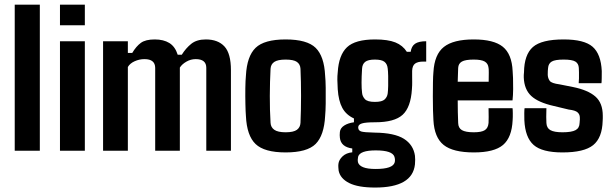

<svg xmlns="http://www.w3.org/2000/svg" viewBox="-20 -654 2658 833"><path d="M152.8 0H43.9V-633.8H152.8Z M348.1 -544.4H240.2V-633.8H348.1ZM348.1 0H240.2V-475.1H348.1Z M534.7 0H427.2V-475.1H534.7V-424.3H553.7Q570.8 -453.1 591.1 -468Q611.3 -482.9 651.4 -482.9Q689.5 -482.9 714.6 -467.5Q739.7 -452.1 751 -416.5H768.6Q786.1 -444.8 809.8 -463.9Q833.5 -482.9 873 -482.9Q925.8 -482.9 953.9 -452.4Q981.9 -421.9 981.9 -349.6V0H875V-359.9Q875 -397.5 829.1 -397.5Q807.6 -397.5 788.6 -386.5Q769.5 -375.5 760.3 -360.8V0H653.3V-359.9Q652.8 -397.5 606.9 -397.5Q584.5 -397.5 564 -388.2Q543.5 -378.9 534.7 -363.3Z M1219.2 7.3Q1127 7.3 1088.9 -29.1Q1050.8 -65.4 1046.9 -150.9Q1045.4 -168.9 1044.7 -202.9Q1043.9 -236.8 1044.4 -271.2Q1044.9 -305.7 1046.9 -325.7Q1051.3 -410.2 1088.9 -446.5Q1126.5 -482.9 1219.2 -482.9Q1312.5 -482.9 1349.6 -446.3Q1386.7 -409.7 1390.6 -325.7Q1392.6 -307.1 1393.1 -273.4Q1393.6 -239.7 1393.1 -205.3Q1392.6 -170.9 1390.6 -150.9Q1386.2 -66.4 1349.4 -29.5Q1312.5 7.3 1219.2 7.3ZM1219.2 -80.1Q1253.4 -80.1 1268.1 -90.8Q1282.7 -101.6 1283.7 -121.1Q1286.1 -176.3 1286.1 -238.3Q1286.1 -300.3 1283.7 -355.5Q1282.7 -375 1268.3 -385.3Q1253.9 -395.5 1219.2 -395.5Q1185.1 -395.5 1169.9 -385.3Q1154.8 -375 1153.8 -355.5Q1150.9 -300.3 1150.6 -238Q1150.4 -175.8 1153.8 -121.1Q1154.8 -101.6 1170.2 -90.8Q1185.5 -80.1 1219.2 -80.1Z M1607.4 159.7Q1533.7 159.7 1494.9 140.1Q1456.1 120.6 1449.2 86.4Q1448.7 81.5 1448 73.2Q1447.3 64.9 1448.2 57.1Q1450.2 39.6 1466.1 24.4Q1481.9 9.3 1508.3 6.8V-9.8Q1459 -16.6 1454.6 -56.2Q1453.1 -66.9 1454.6 -81.5Q1456.5 -98.6 1473.4 -109.4Q1490.2 -120.1 1515.6 -123.5V-140.1Q1481.4 -155.8 1465.1 -186Q1448.7 -216.3 1445.3 -266.6Q1443.8 -291 1443.6 -307.6Q1443.4 -324.2 1445.3 -340.8Q1449.7 -415 1485.4 -449Q1521 -482.9 1607.4 -482.9Q1663.1 -482.9 1695.3 -470Q1727.5 -457 1745.1 -429.2H1761.7Q1765.1 -453.6 1781 -464.4Q1796.9 -475.1 1829.1 -475.1V-386.7H1814.5Q1793 -386.7 1781 -378.2Q1769 -369.6 1768.1 -346.7V-324.2Q1768.1 -309.1 1768.3 -297.6Q1768.6 -286.1 1767.1 -266.6Q1762.2 -188.5 1726.8 -156Q1691.4 -123.5 1606.9 -123.5Q1565.9 -123.5 1550 -118.4Q1534.2 -113.3 1534.2 -102.1V-99.6Q1534.7 -87.9 1546.6 -83.7Q1558.6 -79.6 1606.4 -78.6Q1691.4 -77.6 1732.4 -51.8Q1773.4 -25.9 1780.3 21.5Q1782.2 37.6 1780.3 59.1Q1769.5 159.7 1607.4 159.7ZM1606.4 -211.9Q1637.7 -211.9 1648.9 -222.7Q1660.2 -233.4 1662.1 -249Q1663.6 -260.3 1664.1 -281.5Q1664.6 -302.7 1664.1 -324.2Q1663.6 -345.7 1662.1 -356.9Q1660.2 -376 1648.2 -385.7Q1636.2 -395.5 1606.4 -395.5Q1576.7 -395.5 1564.2 -385.5Q1551.8 -375.5 1550.8 -355.5Q1546.4 -286.1 1550.8 -252Q1551.8 -236.8 1562.7 -224.4Q1573.7 -211.9 1606.4 -211.9ZM1609.9 79.1Q1684.6 79.1 1692.4 50.3Q1695.3 39.6 1691.4 26.4Q1682.6 -1.5 1610.4 -1.5Q1541.5 -1.5 1533.7 25.9Q1530.8 39.1 1533.2 50.3Q1537.1 64 1555.7 71.5Q1574.2 79.1 1609.9 79.1Z M2036.1 7.3Q1945.3 7.3 1904.8 -25.1Q1864.3 -57.6 1860.4 -132.8Q1859.4 -146.5 1858.6 -174.6Q1857.9 -202.6 1857.9 -235.4Q1857.9 -268.1 1858.4 -296.9Q1858.9 -325.7 1860.4 -340.8Q1864.7 -418 1905.8 -450.4Q1946.8 -482.9 2035.2 -482.9Q2122.1 -482.9 2161.4 -451.2Q2200.7 -419.4 2204.1 -345.7Q2205.1 -337.4 2205.8 -315.4Q2206.5 -293.5 2206.3 -267.1Q2206.1 -240.7 2203.6 -218.3H1965.8Q1965.8 -192.4 1966.3 -167.7Q1966.8 -143.1 1967.8 -120.6Q1968.3 -98.6 1984.1 -89.4Q2000 -80.1 2035.6 -80.1Q2069.3 -80.1 2083.5 -89.4Q2097.7 -98.6 2099.6 -120.6Q2100.6 -140.1 2099.6 -184.6H2203.6Q2204.6 -180.7 2204.8 -163.3Q2205.1 -146 2204.1 -132.8Q2200.7 -57.6 2162.4 -25.1Q2124 7.3 2036.1 7.3ZM1965.8 -299.3H2100.1Q2100.6 -320.8 2100.6 -338.4Q2100.6 -356 2099.6 -359.4Q2097.7 -378.4 2083 -387Q2068.4 -395.5 2035.2 -395.5Q1999.5 -395.5 1984.1 -387Q1968.8 -378.4 1967.8 -359.4Q1967.3 -345.2 1966.8 -330.1Q1966.3 -314.9 1965.8 -299.3Z M2420.4 7.3Q2332 7.3 2295.2 -25.1Q2258.3 -57.6 2254.9 -132.8Q2254.4 -146 2254.6 -163.3Q2254.9 -180.7 2255.9 -184.6H2350.6Q2349.6 -163.6 2349.9 -146.7Q2350.1 -129.9 2350.6 -120.6Q2351.6 -98.6 2367.9 -89.4Q2384.3 -80.1 2420.4 -80.1Q2460 -80.1 2477.1 -89.4Q2494.1 -98.6 2494.6 -120.6Q2495.1 -130.4 2495.4 -131.8Q2495.6 -133.3 2495.8 -134.8Q2496.1 -136.2 2495.6 -145.5Q2495.1 -158.2 2485.6 -166.7Q2476.1 -175.3 2447.3 -178.7L2382.3 -194.3Q2314.9 -209.5 2284.7 -237.8Q2254.4 -266.1 2252.4 -317.9Q2252 -328.6 2253.4 -340.3Q2254.4 -417 2292 -450Q2329.6 -482.9 2425.3 -482.9Q2514.6 -482.9 2551 -451.2Q2587.4 -419.4 2590.8 -345.7Q2590.8 -333 2590.6 -314.9Q2590.3 -296.9 2589.4 -293H2490.7Q2491.7 -300.3 2491.9 -313.7Q2492.2 -327.1 2491.9 -340.6Q2491.7 -354 2491.2 -359.4Q2490.2 -378.4 2476.1 -387Q2461.9 -395.5 2425.3 -395.5Q2388.2 -395.5 2373.8 -387Q2359.4 -378.4 2357.9 -359.4Q2357.4 -350.1 2356.7 -346.4Q2356 -342.8 2356.4 -328.6Q2357.4 -313.5 2365.2 -303Q2373 -292.5 2407.2 -288.1L2466.3 -276.4Q2531.2 -263.2 2563.2 -235.1Q2595.2 -207 2595.2 -151.9Q2595.2 -147 2595.2 -141.1Q2595.2 -135.3 2594.7 -129.9Q2592.8 -56.2 2553.5 -24.4Q2514.2 7.3 2420.4 7.3Z"/></svg>

Font: Agdasima
Style: Bold
Weight: 700
Width: 3
Designer: The DocRepair Project, Patric King
Foundry: Google
Version: Version 2.002